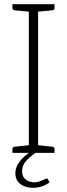

<svg xmlns="http://www.w3.org/2000/svg" viewBox="-20 -726 318 912"><path d="M117 0V-706H161V0ZM39 0V-18Q39 -23 42 -26Q45 -29 49 -29L125 -37L130 0ZM148 0 153 -37 229 -29Q233 -29 236 -26Q239 -23 239 -18V0ZM130 -706 125 -670 49 -677Q45 -678 42 -680.5Q39 -683 39 -688V-706ZM239 -706V-688Q239 -683 236 -680.5Q233 -678 229 -677L153 -670L148 -706ZM202 122Q206 122 208 126L215 140Q201 152 180 159Q159 166 137 166Q100 166 76.5 148Q53 130 53 96Q53 74 65 54Q77 34 95.5 17.5Q114 1 132 -9L153 -2Q131 11 108 34Q85 57 85 88Q85 113 102 126.5Q119 140 144 140Q156 140 168.5 135.5Q181 131 190.5 126.5Q200 122 202 122Z"/></svg>

Font: Aleo ExtraLight
Style: Regular
Weight: 250
Designer: Alessio Laiso
Foundry: Alessio Laiso
Version: Version 2.001;gftools[0.9.29]